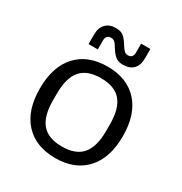

<svg xmlns="http://www.w3.org/2000/svg" viewBox="-174 -870 955 1008"><g transform="rotate(30 303.0 -365.5)"><path d="M51 -267Q51 -399 117.5 -471.5Q184 -544 303 -544Q421 -544 487.5 -471.5Q554 -399 554 -267Q554 -135 487.5 -62.5Q421 10 303 10Q184 10 117.5 -62.5Q51 -135 51 -267ZM303 -60Q386 -60 425 -105.5Q464 -151 464 -247V-287Q464 -383 425 -428.5Q386 -474 303 -474Q220 -474 181 -428.5Q142 -383 142 -287V-247Q142 -151 181 -105.5Q220 -60 303 -60ZM286 -647Q275 -666 266 -675Q257 -684 243 -684Q212 -684 212 -650V-596H156V-654Q156 -695 178 -718Q200 -741 240 -741Q270 -741 287 -726.5Q304 -712 320 -685Q332 -666 341 -657Q350 -648 363 -648Q394 -648 394 -682V-736H450V-678Q450 -637 428 -614.5Q406 -592 366 -592Q336 -592 319 -606.5Q302 -621 286 -647Z"/></g></svg>

Font: Mozilla Text BETA
Style: Regular
Weight: 400
Designer: Studio DRAMA
Foundry: Studio DRAMA
Version: Version 0.100